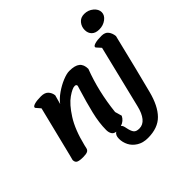

<svg xmlns="http://www.w3.org/2000/svg" viewBox="-219 -872 1290 1290"><g transform="rotate(-45 426.0 -226.5)"><path d="M852 -598Q852 -569 824 -548Q796 -527 759 -527Q723 -527 704.5 -545.5Q686 -564 686 -594Q686 -625 705.5 -649Q725 -673 760 -673Q797 -673 824.5 -650Q852 -627 852 -598ZM806 -417Q740 -144 700 9Q673 114 621 167Q569 220 474 220Q428 220 395.5 200Q363 180 347.5 149.5Q332 119 332 86Q332 51 353 39Q332 37 322.5 21.5Q313 6 313 -17Q313 -84 332.5 -164.5Q352 -245 378 -329Q388 -361 388 -362Q388 -376 372 -376Q350 -376 305.5 -345Q261 -314 214 -240.5Q167 -167 138 -48Q136 -42 133 -26Q130 -10 117 -3.5Q104 3 75 3Q42 3 26.5 -4Q11 -11 11 -34Q14 -48 20 -68Q78 -301 109 -427L83 -457Q80 -460 80 -464Q80 -474 102 -480.5Q124 -487 163 -487Q199 -487 216 -468.5Q233 -450 236 -424L218 -359Q239 -388 277 -414.5Q315 -441 354 -457Q393 -473 418 -473Q471 -473 495 -453.5Q519 -434 519 -392Q460 -238 441 -60L455 -11Q438 23 402 34Q409 38 412.5 47Q416 56 419 72Q425 102 436 118Q447 134 478 134Q513 134 537.5 104Q562 74 575 19L684 -427L657 -457Q654 -460 654 -464Q654 -474 676 -480.5Q698 -487 737 -487Q772 -487 787.5 -466.5Q803 -446 806 -417Z"/></g></svg>

Font: Sriracha
Style: Regular
Weight: 400
Designer: Suppakit Chalermlarp
Version: Version 1.002g